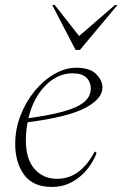

<svg xmlns="http://www.w3.org/2000/svg" viewBox="-20 -727 483 757"><path d="M184 10Q110 10 75 -38Q40 -86 40 -160Q40 -218 61 -272Q82 -326 117 -368.5Q152 -411 195 -435.5Q238 -460 281 -460Q334 -460 359 -435Q384 -410 384 -382Q384 -337 315 -301Q246 -265 89 -245Q82 -210 82 -173Q82 -100 116 -61Q150 -22 205 -22Q252 -22 289 -49.5Q326 -77 353 -129H355L361 -124Q348 -89 323 -58.5Q298 -28 263 -9Q228 10 184 10ZM266 -438Q207 -438 159 -389.5Q111 -341 92 -261Q219 -278 278.5 -304.5Q338 -331 338 -378Q338 -404 320.5 -421Q303 -438 266 -438ZM278 -530 186 -707H196L292 -585L433 -707H443L295 -530Z"/></svg>

Font: Spectral ExtraLight
Style: Italic
Weight: 275
Italic angle: -10°
Designer: Jean-Baptiste Levee
Foundry: Production Type
Version: Version 2.001